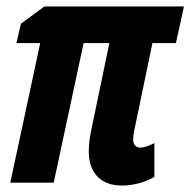

<svg xmlns="http://www.w3.org/2000/svg" viewBox="-20 -568 592 597"><path d="M256 -97Q256 -131 267 -179L320 -434H240L147 0H12L105 -434H31L45 -494L118 -548H552L527 -434H454L398 -165Q394 -145 394 -134Q394 -123 400 -116Q406 -109 416 -109Q426 -109 438 -113.5Q450 -118 460 -123V-18Q438 -5 411 2Q384 9 360 9Q310 9 283 -19Q256 -47 256 -97Z"/></svg>

Font: Noto Sans Display Ex Bold Cond
Style: Italic
Weight: 800
Width: 3
Italic angle: -12°
Designer: Monotype Design team
Foundry: Monotype Imaging Inc.
Version: Version 1.000